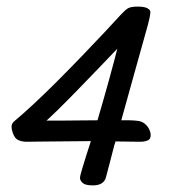

<svg xmlns="http://www.w3.org/2000/svg" viewBox="-20 -552 510 581"><path d="M397 -532Q417 -532 426 -527Q435 -522 435 -516Q435 -509 432.5 -497.5Q430 -486 427 -475Q407 -403 386.5 -330Q366 -257 347 -188H371Q385 -188 399 -186Q413 -184 423 -173Q429 -167 432.5 -158.5Q436 -150 436 -144Q436 -132 429 -128Q427 -127 421 -125Q415 -123 403 -123Q386 -123 367.5 -123.5Q349 -124 329 -124Q329 -121 328 -118.5Q327 -116 326 -113Q320 -88 313.5 -64.5Q307 -41 301 -17Q295 9 261 9Q238 9 230 1.5Q222 -6 222 -14Q222 -19 228 -39Q234 -59 241.5 -83Q249 -107 255 -125Q229 -125 201 -124.5Q173 -124 148 -124Q118 -124 95 -123.5Q72 -123 61 -123Q48 -123 36.5 -127.5Q25 -132 19 -149Q15 -160 15 -169Q15 -178 23 -185Q46 -204 80 -235.5Q114 -267 152 -305Q190 -343 227.5 -382Q265 -421 296 -454Q327 -487 346 -508Q359 -522 367.5 -527Q376 -532 397 -532ZM97 -166 76 -187H161Q188 -187 214 -187.5Q240 -188 275 -188Q293 -249 310 -310.5Q327 -372 343 -436L342 -412Q338 -408 320 -389Q302 -370 275 -342Q248 -314 217 -282Q186 -250 155 -219.5Q124 -189 97 -166Z"/></svg>

Font: Lisu Bosa Light
Style: Italic
Weight: 300
Italic angle: -19°
Designer: David Morse, Annie Olsen, Victor Gaultney, Frank Grießhammer (Latin)
Foundry: SIL International
Version: Version 2.000